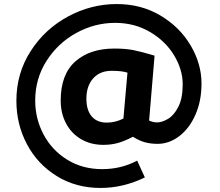

<svg xmlns="http://www.w3.org/2000/svg" viewBox="-20 -713 1088 949"><path d="M976 -300Q976 -214 946 -146Q916 -78 866 -40Q816 -2 759 -2Q724 -2 695.5 -10Q667 -18 637 -37Q597 -16 563.5 -6.5Q530 3 491 3Q429 3 381 -25Q333 -53 306.5 -103Q280 -153 280 -216Q280 -345 352 -409Q424 -473 545 -473Q600 -473 638.5 -465.5Q677 -458 744 -438L717 -117Q737 -108 757 -108Q781 -108 810.5 -125.5Q840 -143 861.5 -185Q883 -227 883 -296Q883 -369 840.5 -439.5Q798 -510 721.5 -555Q645 -600 549 -600Q448 -600 357 -550Q266 -500 210 -412Q154 -324 154 -216Q154 -126 195.5 -48Q237 30 312.5 76.5Q388 123 485 123Q579 123 658 81L696 164Q589 216 477 216Q355 216 260 157Q165 98 113 -0.5Q61 -99 61 -215Q61 -350 131 -459.5Q201 -569 315.5 -631Q430 -693 557 -693Q678 -693 773.5 -636Q869 -579 922.5 -488Q976 -397 976 -300ZM590 -127 610 -354Q582 -363 532 -363Q474 -363 440.5 -325.5Q407 -288 407 -225Q407 -169 433 -138Q459 -107 508 -107Q550 -107 590 -127Z"/></svg>

Font: XXII Aven Bold
Style: Regular
Weight: 700
Designer: Lecter Johnson
Foundry: Doubletwo Studios
Version: Version 1.001